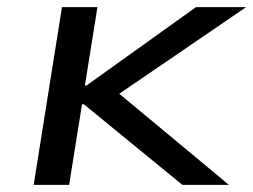

<svg xmlns="http://www.w3.org/2000/svg" viewBox="-20 -516 707 536"><path d="M74 0 153 -496H252L217 -277H221L527 -496H667L295 -242L288 -275L619 0H489L214 -225H209L173 0Z"/></svg>

Font: Nunito Sans 7pt Expanded
Style: Italic
Weight: 400
Width: 7
Italic angle: -9°
Designer: Vernon Adams
Foundry: Vernon Adams
Version: Version 3.101;gftools[0.9.27]